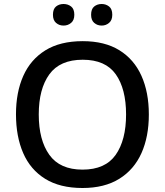

<svg xmlns="http://www.w3.org/2000/svg" viewBox="-20 -931 825 961"><path d="M725 -358Q725 -247 688 -164.5Q651 -82 577 -36Q503 10 393 10Q280 10 206 -36Q132 -82 96 -165Q60 -248 60 -359Q60 -469 96.5 -551Q133 -633 207 -679Q281 -725 394 -725Q504 -725 577.5 -679.5Q651 -634 688 -551.5Q725 -469 725 -358ZM174 -358Q174 -230 227 -156Q280 -82 393 -82Q507 -82 559 -156Q611 -230 611 -358Q611 -486 559.5 -559Q508 -632 394 -632Q280 -632 227 -559Q174 -486 174 -358ZM245 -857Q245 -886 260.5 -898.5Q276 -911 298 -911Q320 -911 336 -898.5Q352 -886 352 -857Q352 -830 336 -816.5Q320 -803 298 -803Q276 -803 260.5 -816.5Q245 -830 245 -857ZM436 -857Q436 -886 451.5 -898.5Q467 -911 489 -911Q510 -911 526 -898.5Q542 -886 542 -857Q542 -830 526 -816.5Q510 -803 489 -803Q467 -803 451.5 -816.5Q436 -830 436 -857Z"/></svg>

Font: Noto Sans Myanmar Medium
Style: Regular
Weight: 500
Designer: Monotype Design Team
Foundry: Monotype Imaging Inc.
Version: Version 2.107; ttfautohint (v1.8.4.7-5d5b)